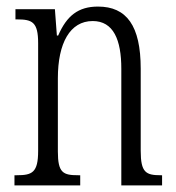

<svg xmlns="http://www.w3.org/2000/svg" viewBox="-20 -564 536 584"><path d="M24 0H224V-31H218C172 -31 156 -38 156 -103V-326C156 -433 193 -500 262 -500C325 -500 349 -443 349 -355V0H473V-31H469C424 -31 408 -39 408 -105V-355C408 -486 365 -544 278 -544C218 -544 183 -516 157 -456H153L147 -536H27V-505H32C78 -505 96 -497 96 -433V-105C96 -39 78 -31 31 -31H24Z"/></svg>

Font: Noto Serif Lao ExtraCondensed Light
Style: Regular
Weight: 300
Width: 2
Designer: Monotype Design Team
Foundry: Monotype Imaging Inc.
Version: Version 2.003